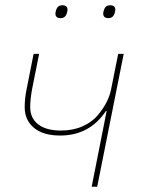

<svg xmlns="http://www.w3.org/2000/svg" viewBox="-20 -711 544 731"><path d="M211 -642Q191 -642 191 -659Q191 -665 194 -674Q200 -691 217 -691Q237 -691 237 -674Q237 -668 234 -659Q228 -642 211 -642ZM393 -642Q373 -642 373 -659Q373 -665 376 -674Q382 -691 399 -691Q419 -691 419 -674Q419 -668 416 -659Q410 -642 393 -642ZM329 0 386 -288H383Q321 -195 209 -195Q144 -195 109 -224.5Q74 -254 74 -303Q74 -335 81 -370L108 -506H129L102 -371Q95 -332 95 -303Q95 -261 125.5 -237.5Q156 -214 212 -214Q258 -214 294 -230Q330 -246 351.5 -271.5Q373 -297 385.5 -321.5Q398 -346 403 -371L430 -506H451L350 0Z"/></svg>

Font: IBM Plex Sans Thin
Style: Italic
Weight: 100
Italic angle: -11.31°
Designer: Mike Abbink, Paul van der Laan, Pieter van Rosmalen
Foundry: Bold Monday
Version: Version 3.0